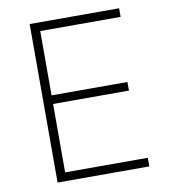

<svg xmlns="http://www.w3.org/2000/svg" viewBox="-80 -768 733 835"><g transform="rotate(-10 287.0 -350.0)"><path d="M107 0H512V-38H147V-340H482V-378H147V-662H502V-700H107Z"/></g></svg>

Font: Fixel Display ExtraLight
Style: Regular
Weight: 200
Designer: AlfaBravo + MacPaw
Foundry: Kyrylo Tkachov, Marchela Mozhyna, Serhii Makarenko, Maria Weinstein, Zakhar Kryvoshyya
Version: Version 1.211